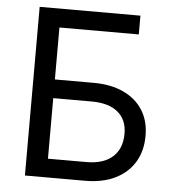

<svg xmlns="http://www.w3.org/2000/svg" viewBox="-52 -776 746 825"><g transform="rotate(5 321.0 -364.0)"><path d="M85.9 0V-727.5H520.5V-646.5H178.2V-422.4H345.7Q419.9 -422.4 474.1 -397.2Q528.3 -372.1 557.9 -325.7Q587.4 -279.3 587.4 -215.3Q587.4 -149.4 558.1 -101.1Q528.8 -52.7 474.6 -26.4Q420.4 0 345.7 0ZM178.2 -80.6H343.8Q417.5 -80.6 457 -116Q496.6 -151.4 496.6 -216.3Q496.6 -276.4 457 -309.1Q417.5 -341.8 343.8 -341.8H178.2Z"/></g></svg>

Font: Inter 16pt
Style: Regular
Weight: 400
Version: Version 4.001;git-66647c0bb